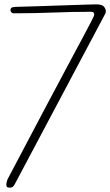

<svg xmlns="http://www.w3.org/2000/svg" viewBox="-20 -841 505 880"><path d="M14 -18Q113 -206 181 -334.5Q249 -463 293.5 -546Q338 -629 362 -674Q386 -719 397 -740.5Q408 -762 410 -767Q412 -772 412 -774Q412 -787 398 -787Q310 -787 223.5 -783.5Q137 -780 43 -780Q36 -780 32 -784.5Q28 -789 28 -794Q28 -805 37 -807.5Q46 -810 67 -810Q78 -810 105.5 -811Q133 -812 168.5 -813Q204 -814 243.5 -815.5Q283 -817 318.5 -818Q354 -819 381.5 -820Q409 -821 421 -821Q447 -821 456 -811Q465 -801 465 -789Q465 -784 462.5 -778.5Q460 -773 457 -768L52 -5Q45 9 40 14Q35 19 23 19Q9 19 9 7Q9 1 10.5 -6Q12 -13 14 -18Z"/></svg>

Font: Life Savers
Style: Regular
Weight: 400
Version: Version 2.001; ttfautohint (v0.93) -l 8 -r 50 -G 200 -x 14 -